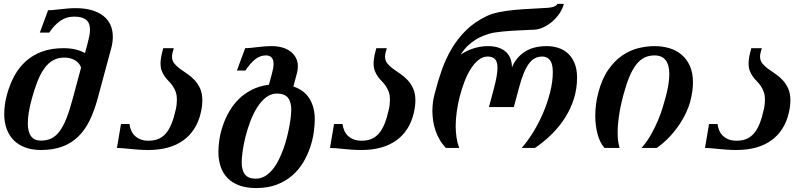

<svg xmlns="http://www.w3.org/2000/svg" viewBox="-20 -769 4207 998"><path d="M16.1 -276.9Q30.8 -330.6 54.9 -375Q79.1 -419.4 115 -451.4Q150.9 -483.4 199.2 -501Q247.6 -518.6 310.1 -518.6Q344.2 -518.6 372.1 -512Q399.9 -505.4 421.9 -493.2L434.6 -540.5Q439.9 -560.1 443.8 -579.1Q447.8 -598.1 447.8 -615.2Q447.8 -629.9 443.8 -642.3Q439.9 -654.8 430.4 -663.6Q420.9 -672.4 405.3 -677.5Q389.6 -682.6 365.7 -682.6Q325.7 -682.6 294.7 -661.6Q263.7 -640.6 235.8 -599.6H187L230 -715.8Q244.1 -715.8 260.5 -717.5Q276.9 -719.2 294.9 -721.2Q313 -723.1 332.5 -724.9Q352.1 -726.6 373 -726.6Q421.9 -726.6 458.3 -715.6Q494.6 -704.6 518.8 -685.1Q543 -665.5 554.7 -638.2Q566.4 -610.8 566.4 -578.1Q566.4 -549.3 558.6 -520L486.8 -253.9Q469.7 -191.4 445.6 -142.1Q421.4 -92.8 386.5 -58.8Q351.6 -24.9 304 -7.1Q256.3 10.7 192.9 10.7Q147 10.7 111.3 -2.4Q75.7 -15.6 51.5 -40Q27.3 -64.5 14.6 -99.1Q2 -133.8 2 -177.2Q2 -200.2 5.4 -225.1Q8.8 -250 16.1 -276.9ZM145 -254.4Q124.5 -178.2 124.5 -128.4Q124.5 -38.1 192.9 -38.1Q223.1 -38.1 246.6 -49.3Q270 -60.5 289.3 -86.2Q308.6 -111.8 325 -152.8Q341.3 -193.8 357.4 -253.9L401.4 -417.5Q397 -431.2 387.9 -441.2Q378.9 -451.2 366.9 -457.5Q355 -463.9 341.3 -466.8Q327.6 -469.7 314.5 -469.7Q282.7 -469.7 257.8 -456.5Q232.9 -443.4 212.6 -416.5Q192.4 -389.6 176 -349.1Q159.7 -308.6 145 -254.4Z M752.4 -37.6Q780.3 -37.6 802.2 -46.4Q824.2 -55.2 841.3 -74.5Q858.4 -93.8 871.1 -124.5Q883.8 -155.3 893.6 -199.7Q897 -214.4 898.2 -226.8Q899.4 -239.3 899.4 -250.5Q899.4 -274.9 893.1 -292Q886.7 -309.1 877.4 -322.5Q868.2 -335.9 856.9 -347.2Q845.7 -358.4 836.4 -371.3Q827.1 -384.3 820.8 -400.6Q814.5 -417 814.5 -439.9Q814.5 -464.8 823.7 -500L828.6 -518.6H883.3L877 -496.1Q874 -484.9 874 -475.1Q874 -454.1 885.7 -439.5Q897.5 -424.8 915 -411.9Q932.6 -398.9 952.9 -385.5Q973.1 -372.1 990.7 -353.5Q1008.3 -335 1020 -309.3Q1031.7 -283.7 1031.7 -246.6Q1031.7 -218.3 1023.9 -184.1Q1002.4 -89.8 933.1 -39.6Q863.8 10.7 750.5 10.7Q725.1 10.7 702.1 9Q679.2 7.3 658.7 5.4Q638.2 3.4 620.6 1.7Q603 0 587.9 0L608.9 -124.5H652.8Q655.3 -107.4 661.6 -91.8Q668 -76.2 679.9 -64.2Q691.9 -52.2 709.7 -44.9Q727.5 -37.6 752.4 -37.6Z M1115.2 20.5Q1115.2 -9.8 1120.8 -45.9Q1126.5 -82 1139.2 -118.7Q1151.9 -155.3 1172.1 -190.4Q1192.4 -225.6 1221.4 -254.2Q1250.5 -282.7 1289.3 -302.5Q1328.1 -322.3 1377.9 -328.6L1394 -388.2Q1397.9 -402.3 1399.9 -414.6Q1401.9 -426.8 1401.9 -436.5Q1401.9 -481 1361.8 -481Q1333.5 -481 1308.3 -462.2Q1283.2 -443.4 1255.4 -402.3H1211.4L1254.4 -518.6Q1268.6 -518.6 1283.9 -520.3Q1299.3 -522 1316.7 -523.9Q1334 -525.9 1352.8 -527.6Q1371.6 -529.3 1392.6 -529.3Q1422.4 -529.3 1447.5 -522Q1472.7 -514.6 1490.5 -501Q1508.3 -487.3 1518.3 -467.8Q1528.3 -448.2 1528.3 -423.8Q1528.3 -406.2 1523.4 -388.2L1504.9 -319.3Q1561 -300.8 1588.6 -256.3Q1616.2 -211.9 1616.2 -148.4Q1616.2 -118.7 1610.8 -80.6Q1605.5 -42.5 1592 -2.7Q1578.6 37.1 1556.2 75Q1533.7 112.8 1499.8 142.6Q1465.8 172.4 1419.4 190.4Q1373 208.5 1311.5 208.5Q1262.7 208.5 1225.8 195.6Q1189 182.6 1164.6 158.4Q1140.1 134.3 1127.7 99.4Q1115.2 64.5 1115.2 20.5ZM1419.4 -282.7Q1388.2 -282.7 1362.5 -262.7Q1336.9 -242.7 1316.7 -210.4Q1296.4 -178.2 1281.2 -138.2Q1266.1 -98.1 1256.1 -58.6Q1246.1 -19 1241.2 16.4Q1236.3 51.8 1236.3 74.2Q1236.3 117.2 1253.7 138.4Q1271 159.7 1309.6 159.7Q1335.4 159.7 1357.2 146.7Q1378.9 133.8 1396.7 112.1Q1414.6 90.3 1428.7 62Q1442.9 33.7 1453.9 2.9Q1464.8 -27.8 1472.4 -58.8Q1480 -89.8 1484.9 -116.9Q1489.7 -144 1491.9 -165Q1494.1 -186 1494.1 -196.8Q1494.1 -239.7 1476.6 -261.2Q1459 -282.7 1419.4 -282.7Z M1859.9 -37.6Q1887.7 -37.6 1909.7 -46.4Q1931.6 -55.2 1948.7 -74.5Q1965.8 -93.8 1978.5 -124.5Q1991.2 -155.3 2001 -199.7Q2004.4 -214.4 2005.6 -226.8Q2006.8 -239.3 2006.8 -250.5Q2006.8 -274.9 2000.5 -292Q1994.1 -309.1 1984.9 -322.5Q1975.6 -335.9 1964.4 -347.2Q1953.1 -358.4 1943.8 -371.3Q1934.6 -384.3 1928.2 -400.6Q1921.9 -417 1921.9 -439.9Q1921.9 -464.8 1931.2 -500L1936 -518.6H1990.7L1984.4 -496.1Q1981.4 -484.9 1981.4 -475.1Q1981.4 -454.1 1993.2 -439.5Q2004.9 -424.8 2022.5 -411.9Q2040 -398.9 2060.3 -385.5Q2080.6 -372.1 2098.1 -353.5Q2115.7 -335 2127.4 -309.3Q2139.2 -283.7 2139.2 -246.6Q2139.2 -218.3 2131.3 -184.1Q2109.9 -89.8 2040.5 -39.6Q1971.2 10.7 1857.9 10.7Q1832.5 10.7 1809.6 9Q1786.6 7.3 1766.1 5.4Q1745.6 3.4 1728 1.7Q1710.4 0 1695.3 0L1716.3 -124.5H1760.3Q1762.7 -107.4 1769 -91.8Q1775.4 -76.2 1787.4 -64.2Q1799.3 -52.2 1817.1 -44.9Q1835 -37.6 1859.9 -37.6Z M2641.1 -418.5Q2662.1 -470.2 2707.5 -499.8Q2752.9 -529.3 2821.3 -529.3Q2853 -529.3 2881.6 -520.3Q2910.2 -511.2 2931.9 -491.5Q2953.6 -471.7 2966.6 -440.4Q2979.5 -409.2 2979.5 -364.7Q2979.5 -309.1 2963.6 -257.6Q2947.8 -206.1 2918.9 -159.9Q2890.1 -113.8 2849.9 -73.5Q2809.6 -33.2 2760.7 0H2691.9Q2722.7 -35.2 2752 -82.8Q2781.2 -130.4 2803.7 -183.3Q2826.2 -236.3 2839.8 -290.8Q2853.5 -345.2 2853.5 -394Q2853.5 -436.5 2839.1 -455.8Q2824.7 -475.1 2798.8 -475.1Q2779.3 -475.1 2762.7 -467.3Q2746.1 -459.5 2731.2 -440.7Q2716.3 -421.9 2702.9 -389.9Q2689.5 -357.9 2676.8 -309.6L2650.9 -212.4H2521.5L2547.4 -309.6Q2556.6 -344.7 2561.3 -371.1Q2565.9 -397.5 2565.9 -416Q2565.9 -448.7 2552.7 -461.9Q2539.6 -475.1 2514.6 -475.1Q2489.7 -475.1 2467.8 -457.8Q2445.8 -440.4 2427.2 -411.4Q2408.7 -382.3 2394.3 -344.7Q2379.9 -307.1 2369.6 -267.1Q2359.4 -227.1 2354 -187.3Q2348.6 -147.5 2348.6 -113.8Q2348.6 -84.5 2352.8 -55.7Q2356.9 -26.9 2366.7 0H2297.9Q2279.3 -19 2265.9 -42Q2252.4 -64.9 2243.9 -89.8Q2235.4 -114.7 2231.4 -140.9Q2227.5 -167 2227.5 -192.9Q2227.5 -215.8 2230.5 -237.5Q2233.4 -259.3 2238.8 -279.3Q2254.9 -343.8 2276.1 -404.3Q2297.4 -464.8 2328.6 -517.3Q2359.9 -569.8 2403.8 -612.8Q2447.8 -655.8 2509.3 -685.1Q2538.1 -698.7 2576.7 -706.3Q2615.2 -713.9 2658 -717.8Q2700.7 -721.7 2744.6 -723.6Q2788.6 -725.6 2828.6 -728.5Q2849.1 -730 2862.1 -735.8Q2875 -741.7 2877 -749H2911.1Q2904.3 -723.1 2888.4 -699.5Q2872.6 -675.8 2851.3 -657.5Q2830.1 -639.2 2805.9 -627.7Q2781.7 -616.2 2758.8 -614.7Q2745.1 -614.3 2725.6 -613.3Q2706.1 -612.3 2683.8 -611.3Q2661.6 -610.4 2638.2 -608.9Q2614.7 -607.4 2593 -605.2Q2571.3 -603 2552.5 -600.1Q2533.7 -597.2 2521.5 -593.3Q2509.3 -589.4 2491.5 -582.5Q2473.6 -575.7 2453.4 -563.5Q2433.1 -551.3 2412.6 -532.2Q2392.1 -513.2 2374.5 -484.9Q2408.7 -507.8 2444.8 -518.6Q2481 -529.3 2516.1 -529.3Q2550.3 -529.3 2574.2 -520.3Q2598.1 -511.2 2613 -496.1Q2627.9 -481 2634.5 -460.9Q2641.1 -440.9 2641.1 -418.5Z M3381.8 -481Q3352.5 -481 3329.1 -469.2Q3305.7 -457.5 3286.4 -432.6Q3267.1 -407.7 3251 -368.7Q3234.9 -329.6 3220.2 -274.9Q3215.8 -258.3 3210.4 -235.8Q3205.1 -213.4 3200.7 -187.5Q3196.3 -161.6 3193.4 -134Q3190.4 -106.4 3190.4 -79.6Q3190.4 -57.6 3192.9 -37.6Q3195.3 -17.6 3200.7 0H3122.1Q3097.7 -27.8 3085.9 -72.3Q3074.2 -116.7 3074.2 -168Q3074.2 -228.5 3089.8 -287.1Q3109.4 -360.4 3142.3 -407.2Q3175.3 -454.1 3215.3 -481.2Q3255.4 -508.3 3298.6 -518.8Q3341.8 -529.3 3382.3 -529.3Q3422.9 -529.3 3459.2 -518.6Q3495.6 -507.8 3522.9 -484.6Q3550.3 -461.4 3566.2 -425.8Q3582 -390.1 3582 -340.3Q3582 -293.9 3566.9 -237.8Q3561 -216.8 3548.3 -187.7Q3535.6 -158.7 3514.4 -126.2Q3493.2 -93.8 3463.4 -61Q3433.6 -28.3 3393.6 0H3314.9Q3344.7 -34.7 3366 -73Q3387.2 -111.3 3401.9 -147.2Q3416.5 -183.1 3425.5 -213.6Q3434.6 -244.1 3439.9 -263.2Q3459 -335 3459 -383.3Q3459 -481 3381.8 -481Z M3809.1 -37.6Q3836.9 -37.6 3858.9 -46.4Q3880.9 -55.2 3897.9 -74.5Q3915 -93.8 3927.7 -124.5Q3940.4 -155.3 3950.2 -199.7Q3953.6 -214.4 3954.8 -226.8Q3956.1 -239.3 3956.1 -250.5Q3956.1 -274.9 3949.7 -292Q3943.4 -309.1 3934.1 -322.5Q3924.8 -335.9 3913.6 -347.2Q3902.3 -358.4 3893.1 -371.3Q3883.8 -384.3 3877.4 -400.6Q3871.1 -417 3871.1 -439.9Q3871.1 -464.8 3880.4 -500L3885.3 -518.6H3939.9L3933.6 -496.1Q3930.7 -484.9 3930.7 -475.1Q3930.7 -454.1 3942.4 -439.5Q3954.1 -424.8 3971.7 -411.9Q3989.3 -398.9 4009.5 -385.5Q4029.8 -372.1 4047.4 -353.5Q4064.9 -335 4076.7 -309.3Q4088.4 -283.7 4088.4 -246.6Q4088.4 -218.3 4080.6 -184.1Q4059.1 -89.8 3989.7 -39.6Q3920.4 10.7 3807.1 10.7Q3781.7 10.7 3758.8 9Q3735.8 7.3 3715.3 5.4Q3694.8 3.4 3677.2 1.7Q3659.7 0 3644.5 0L3665.5 -124.5H3709.5Q3711.9 -107.4 3718.3 -91.8Q3724.6 -76.2 3736.6 -64.2Q3748.5 -52.2 3766.4 -44.9Q3784.2 -37.6 3809.1 -37.6Z"/></svg>

Font: Arian AMU Serif
Style: Bold Italic
Weight: 700
Italic angle: -15°
Designer: Ruben Hakobyan (Tarumian)
Foundry: Ruben Hakobyan (Tarumian)
Version: Version 1.002